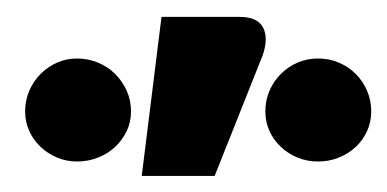

<svg xmlns="http://www.w3.org/2000/svg" viewBox="-20 -788 470 233"><path d="M152 -574.5 176 -767.5H271Q292 -767.5 299 -755Q306 -742.5 299 -721.5L240.5 -574.5ZM430.5 -653Q430.5 -640 425.5 -629Q420.5 -618 411.8 -609.8Q403 -601.5 391.2 -596.8Q379.5 -592 366 -592Q352.5 -592 341 -596.8Q329.5 -601.5 320.8 -609.8Q312 -618 307 -629Q302 -640 302 -653Q302 -666 307 -677.8Q312 -689.5 320.8 -698.2Q329.5 -707 341 -712Q352.5 -717 366 -717Q379.5 -717 391.2 -712Q403 -707 411.8 -698.2Q420.5 -689.5 425.5 -677.8Q430.5 -666 430.5 -653ZM139 -653Q139 -640 133.8 -629Q128.5 -618 119.8 -609.8Q111 -601.5 99 -596.8Q87 -592 73.5 -592Q60.5 -592 49.2 -596.8Q38 -601.5 29.2 -609.8Q20.5 -618 15.5 -629Q10.5 -640 10.5 -653Q10.5 -666 15.5 -677.8Q20.5 -689.5 29.2 -698.2Q38 -707 49.2 -712Q60.5 -717 73.5 -717Q87 -717 99 -712Q111 -707 119.8 -698.2Q128.5 -689.5 133.8 -677.8Q139 -666 139 -653Z"/></svg>

Font: Lato ExtraBold
Style: Regular
Weight: 800
Designer: Lukasz Dziedzic with Adam Twardoch and Botio Nikoltchev
Foundry: tyPoland Lukasz Dziedzic
Version: Version 2.015; 2015-08-06; http://www.latofonts.com/